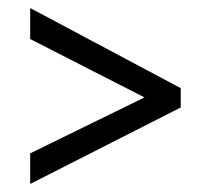

<svg xmlns="http://www.w3.org/2000/svg" viewBox="-20 -561 524 477"><path d="M55 -180V-104L429 -294V-342L55 -541V-464L339 -319Z"/></svg>

Font: Noto Sans Bengali Condensed
Style: Regular
Weight: 400
Width: 3
Designer: Jelle Bosma - Monotype Design Team
Foundry: Monotype Imaging Inc.
Version: Version 2.003